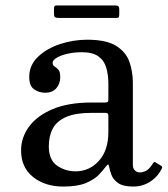

<svg xmlns="http://www.w3.org/2000/svg" viewBox="-20 -676 616 706"><path d="M57.5 -123Q57.5 -60 101.8 -25Q146 10 212.5 10Q265.5 10 296.5 -3.2Q327.5 -16.5 343.5 -33.5Q359.5 -50.5 367.5 -61.5Q374.5 -71 377.2 -71Q380 -71 381.5 -62Q383.5 -50 389.8 -33Q396 -16 414.2 -3Q432.5 10 470 10H470.5Q491 10 510.2 3Q529.5 -4 546.2 -18.5Q563 -33 574.5 -55Q577 -60 576.2 -62.2Q575.5 -64.5 571.5 -67L553.5 -78Q550 -81 547.2 -80Q544.5 -79 542 -74.5Q529 -54 517 -48Q505 -42 494.5 -42Q484 -42 476.2 -49Q468.5 -56 468.5 -71V-372Q468.5 -412.5 455.8 -448.8Q443 -485 406.8 -507.5Q370.5 -530 300.5 -530Q250 -530 201 -514Q152 -498 119.8 -467.2Q87.5 -436.5 87.5 -393Q87.5 -360 105.5 -347.5Q123.5 -335 146.5 -335Q172 -335 186.8 -351.2Q201.5 -367.5 201.5 -393Q201.5 -412.5 194.5 -420Q187.5 -427.5 180.5 -431.8Q173.5 -436 173.5 -445Q173.5 -455 189 -464Q204.5 -473 229 -478.5Q253.5 -484 280.5 -484Q320.5 -484 341.8 -468.8Q363 -453.5 370.8 -427Q378.5 -400.5 378.5 -367V-312Q378.5 -303 376.2 -301Q374 -299 365.5 -299H316.5Q230.5 -299 173 -274.5Q115.5 -250 86.5 -210Q57.5 -170 57.5 -123ZM159.5 -138Q159.5 -176.5 174.5 -204Q189.5 -231.5 224 -246.2Q258.5 -261 316.5 -261H368.5Q378.5 -261 378.5 -251V-191Q378.5 -123 343.5 -84.5Q308.5 -46 257.5 -46Q220 -46 189.8 -67Q159.5 -88 159.5 -138ZM178.5 -626Q178.5 -615.5 182.5 -612.8Q186.5 -610 196 -610H407.5Q415.5 -610 417 -613.5Q418.5 -617 418.5 -625V-640.5Q418.5 -650.5 414.8 -653.2Q411 -656 401.5 -656H188.5Q182 -656 180.2 -652.8Q178.5 -649.5 178.5 -642.5Z"/></svg>

Font: Besley
Style: Regular
Weight: 400
Designer: Owen Earl
Foundry: indestructible type*
Version: Version 4.000